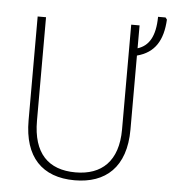

<svg xmlns="http://www.w3.org/2000/svg" viewBox="-54 -809 778 869"><g transform="rotate(5 335.0 -375.0)"><path d="M549 -610V-714H511V-238C511 -93 436 -26 318 -26C194 -26 124 -96 124 -244V-714H86V-242C86 -76 169 10 317 10C457 10 549 -69 549 -241V-577C630 -598 665 -657 670 -751L663 -760H629C628 -671 600 -626 549 -610Z"/></g></svg>

Font: Noto Sans SemiCondensed ExtraLight
Style: Regular
Weight: 200
Width: 4
Designer: Monotype Design Team
Foundry: Monotype Imaging Inc.
Version: Version 2.013